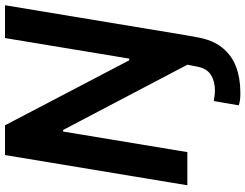

<svg xmlns="http://www.w3.org/2000/svg" viewBox="-126 -642 979 766"><g transform="rotate(-90 363.0 -258.5)"><path d="M488.3 0H605L597.7 39.1Q587.4 100.1 556.9 138.4Q526.4 176.8 480.5 194.1Q434.6 211.4 377.9 211.4Q365.7 211.9 351.6 210.4Q337.4 209 326.2 205.1L343.3 105.5Q352.1 106.9 363.5 108.4Q375 109.9 386.7 109.9Q422.9 109.9 448.2 93.5Q473.6 77.1 480.5 40ZM725.6 -727.5 605 0H488.3L228 -495.6H221.7L139.6 0H7.3L127.9 -727.5H246.6L505.9 -231.9H512.7L594.7 -727.5Z"/></g></svg>

Font: Inter Tight SemiBold
Style: Italic
Weight: 600
Italic angle: -9.39999°
Designer: Rasmus Andersson
Foundry: rsms
Version: Version 3.004